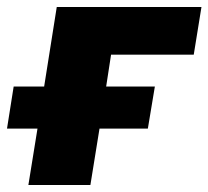

<svg xmlns="http://www.w3.org/2000/svg" viewBox="-30 -528 595 548"><path d="M51 0 77 -161H-10L9 -281H96L132 -508H545L523 -372H287L273 -281H412L392 -161H254L228 0Z"/></svg>

Font: Winston ExtraBold
Style: Italic
Weight: 800
Italic angle: -9°
Designer: Original fonts by Vernon Adams / Changes by Cristiano Sobral
Foundry: Original fonts by Vernon Adams / Changes by Cristiano Sobral
Version: Version 2.503;July 17, 2020;FontCreator 13.0.0.2655 64-bit